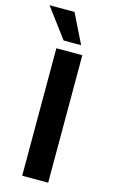

<svg xmlns="http://www.w3.org/2000/svg" viewBox="-131 -873 546 921"><g transform="rotate(15 142.0 -412.0)"><path d="M209 -633V0H80V-633ZM104 -678 -5 -824H119L191 -678Z"/></g></svg>

Font: Tajawal
Style: Bold
Weight: 700
Designer: Boutros Fonts
Foundry: Created by Boutros International 2017
Version: Version 1.700